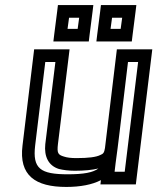

<svg xmlns="http://www.w3.org/2000/svg" viewBox="-20 -704 622 759"><path d="M242 35C297 35 345 26 379 8L377 25H402H492H517L520 0L579 -484L582 -509H557H467H442L439 -484L395 -119C392 -101 389 -96 376 -91C360 -83 330 -79 282 -79C260 -79 245 -81 233 -85C209 -92 205 -99 209 -134L252 -484L255 -509H230H140H115L112 -484L69 -129C54 -10 120 35 242 35ZM445 -119 453 -184 486 -459H526L473 -25H433L437 -59L445 -119ZM248 -15C140 -15 108 -37 119 -129L159 -459H199L159 -134C154 -86 171 -49 213 -36C229 -32 251 -29 276 -29C313 -29 345 -32 369 -38C348 -22 311 -15 248 -15ZM334 -565 346 -659 349 -684H324H234H209L206 -659L194 -565L191 -540H216H306H331L334 -565ZM287 -590H247L253 -634H293L287 -590ZM504 -565 516 -659 519 -684H494H404H379L376 -659L364 -565L361 -540H386H476H501L504 -565ZM457 -590H417L423 -634H463L457 -590Z"/></svg>

Font: Gamestation Text Outline
Style: Italic
Weight: 400
Designer: Jonas Hecksher
Foundry: Jonas Hecksher, Playtypeª, e-types AS
Version: Version 1.003